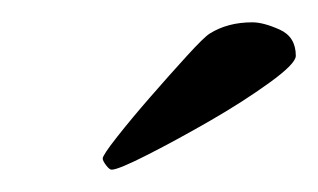

<svg xmlns="http://www.w3.org/2000/svg" viewBox="-20 -660 285 172"><path d="M80 -508Q86 -508 112.5 -521.5Q139 -535 168.5 -552Q198 -569 221.5 -586Q245 -603 245 -610Q245 -627 230.5 -633.5Q216 -640 206 -640Q195 -640 185.5 -637.5Q176 -635 168 -630Q163 -627 147.5 -610Q132 -593 115 -573.5Q98 -554 85 -537.5Q72 -521 72 -518Q72 -516 75 -512Q78 -508 80 -508Z"/></svg>

Font: Vermiglione
Style: Italic
Weight: 400
Italic angle: -11°
Version: Version 1.105